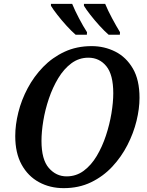

<svg xmlns="http://www.w3.org/2000/svg" viewBox="-20 -964 762 995"><path d="M310 11Q239 11 182 -20Q125 -51 92 -111Q59 -171 59 -259Q59 -317 75 -381.5Q91 -446 123.5 -507Q156 -568 203.5 -617Q251 -666 314 -695.5Q377 -725 455 -725Q521 -725 577.5 -696.5Q634 -668 668.5 -609Q703 -550 703 -457Q703 -401 687.5 -337.5Q672 -274 640.5 -212.5Q609 -151 562 -100.5Q515 -50 452 -19.5Q389 11 310 11ZM325 -50Q375 -50 414 -79Q453 -108 481.5 -156Q510 -204 529 -261.5Q548 -319 557.5 -376.5Q567 -434 567 -481Q567 -577 531 -621Q495 -665 438 -665Q389 -665 350 -636Q311 -607 282 -559Q253 -511 233.5 -453.5Q214 -396 204.5 -338.5Q195 -281 195 -234Q195 -137 233 -93.5Q271 -50 325 -50ZM543 -784Q522 -802 496 -830.5Q470 -859 447.5 -888Q425 -917 415 -934V-944H525Q539 -910 561 -869Q583 -828 602 -797L601 -784ZM372 -784Q351 -802 325 -830.5Q299 -859 276.5 -888Q254 -917 244 -934V-944H354Q368 -910 389.5 -869Q411 -828 431 -797L430 -784Z"/></svg>

Font: Noto Serif SemiCondensed SemiBold
Style: Italic
Weight: 600
Width: 4
Italic angle: -12°
Designer: Monotype Design Team
Foundry: Monotype Imaging Inc.
Version: Version 2.014; ttfautohint (v1.8.4.7-5d5b)